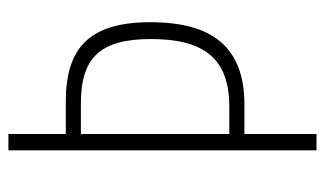

<svg xmlns="http://www.w3.org/2000/svg" viewBox="-174 -580 754 445"><g transform="rotate(-90 202.5 -357.0)"><path d="M374 -385C374 -526 315 -581 190 -581H115V-714H77V0H115V-167H183C316 -167 374 -241 374 -385ZM178 -202H115V-546H186C293 -546 335 -500 335 -384C335 -263 292 -202 178 -202Z"/></g></svg>

Font: Noto Sans Myanmar ExtraCondensed ExtraLight
Style: Regular
Weight: 200
Width: 2
Designer: Monotype Design Team
Foundry: Monotype Imaging Inc.
Version: Version 2.107